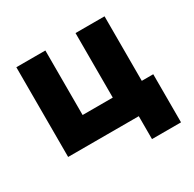

<svg xmlns="http://www.w3.org/2000/svg" viewBox="-134 -610 878 871"><g transform="rotate(-30 305.0 -175.0)"><path d="M364 -132V-470H516V-132H576V120H424V0H54V-470H206V-132Z"/></g></svg>

Font: Kreadon
Style: Regular
Weight: 400
Designer: kohakuno
Foundry: StudioGnu
Version: Version 1.000;Glyphs 3.1.2 (3151)